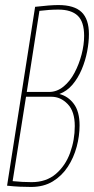

<svg xmlns="http://www.w3.org/2000/svg" viewBox="-20 -730 373 760"><path d="M8 5 119 -703Q179 -710 211 -710Q274 -710 303 -682Q332 -654 332 -595Q332 -563 325 -526.5Q318 -490 303.5 -455.5Q289 -421 267 -395Q245 -369 215 -358Q250 -349 272.5 -318.5Q295 -288 295 -234Q295 -192 283.5 -149Q272 -106 248.5 -70Q225 -34 189 -12Q153 10 103 10Q81 10 58.5 9Q36 8 8 5ZM86 -366H174Q205 -366 231 -387Q257 -408 275 -442Q293 -476 303 -514.5Q313 -553 313 -588Q313 -644 287.5 -668Q262 -692 211 -692Q176 -692 136 -687ZM83 -347 30 -13Q52 -11 68.5 -10Q85 -9 105 -9Q163 -9 201 -41.5Q239 -74 257.5 -125Q276 -176 276 -231Q276 -289 248 -318Q220 -347 184 -347Z"/></svg>

Font: Georama Condensed Thin
Style: Italic
Weight: 100
Width: 3
Italic angle: -9°
Designer: Jean-Baptiste Levee
Foundry: Production Type
Version: Version 1.000